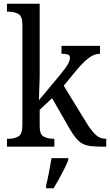

<svg xmlns="http://www.w3.org/2000/svg" viewBox="-20 -780 585 1021"><path d="M17 0V-42H25Q55 -42 77 -54Q99 -66 99 -114V-650Q99 -695 76.5 -706.5Q54 -718 25 -718H17V-760H191V-374Q191 -361 190 -340Q189 -319 188.5 -298Q188 -277 187.5 -262.5Q187 -248 187 -247L302 -385Q332 -421 342 -440.5Q352 -460 352 -473Q352 -486 341 -490Q330 -494 307 -494V-536H512V-494Q480 -494 449 -469.5Q418 -445 382 -401L319 -324L441 -125Q466 -85 488.5 -63.5Q511 -42 542 -42H545V0H532Q491 0 464 -3Q437 -6 418.5 -16Q400 -26 383.5 -46Q367 -66 348 -99L257 -258L191 -196V-109Q191 -64 213.5 -53Q236 -42 265 -42H269V0ZM225 208Q233 175 240.5 136Q248 97 254 61H343V71Q335 92 321.5 119Q308 146 293 173Q278 200 265 221H225Z"/></svg>

Font: Noto Serif Myanmar SemCond
Style: Regular
Weight: 400
Width: 4
Designer: Ben Mitchell and the Monotype Design Team
Foundry: Monotype Imaging Inc.
Version: Version 2.106; ttfautohint (v1.8.4.7-5d5b)